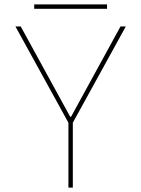

<svg xmlns="http://www.w3.org/2000/svg" viewBox="-20 -850 640 870"><path d="M290 0V-294L50 -730H74L298 -321H302L526 -730H550L310 -294V0ZM135 -810V-830H465V-810Z"/></svg>

Font: M PLUS Code Latin Expanded Thin
Style: Regular
Weight: 250
Width: 7
Designer: Coji Morishita
Foundry: UNDERFOREST DESIGN
Version: Version 1.002; ttfautohint (v1.8.3)